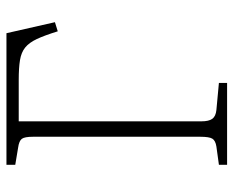

<svg xmlns="http://www.w3.org/2000/svg" viewBox="-86 -656 741 610"><g transform="rotate(-90 285.0 -350.5)"><path d="M67 0V-26L125 -34Q144 -37 150 -47Q156 -57 156 -85V-617Q156 -643 149.5 -652Q143 -661 121 -664L67 -673V-701H485L520 -547L491 -538Q478 -580 466.5 -604.5Q455 -629 439.5 -641.5Q424 -654 399.5 -658Q375 -662 336 -662H205V-82Q205 -58 213 -47Q221 -36 241 -34L327 -26V0Z"/></g></svg>

Font: Literata ExtraLight
Style: Regular
Weight: 250
Designer: Latin by Veronika Burian and Jose Scaglione. Greek by Irene Vlachou. Cyrillic by Vera Evstafieva.
Foundry: TypeTogether
Version: Version 3.103;gftools[0.9.29]